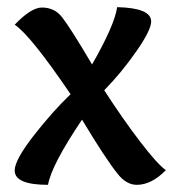

<svg xmlns="http://www.w3.org/2000/svg" viewBox="-20 -506 496 536"><path d="M309 -20Q275 -62 209 -172Q124 -46 114 10Q21 10 21 -30Q21 -59 73 -126Q125 -193 177 -243Q65 -408 21 -437Q67 -485 97 -485Q133 -485 154 -457Q178 -426 237 -326Q300 -436 307 -486Q402 -484 402 -446Q402 -422 360.5 -362.5Q319 -303 271 -254Q322 -175 370.5 -111.5Q419 -48 443 -31Q403 10 362 10Q333 10 309 -20Z"/></svg>

Font: Overlock
Style: Bold
Weight: 700
Designer: Dario Muhafara
Foundry: Dario Manuel Muhafara
Version: Version 1.001